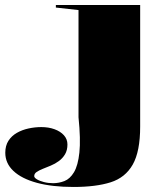

<svg xmlns="http://www.w3.org/2000/svg" viewBox="-20 -728 637 763"><path d="M272 15Q187 15 126.5 -1.5Q66 -18 33.5 -48.5Q1 -79 1 -121Q1 -149 13.5 -168.5Q26 -188 47 -200Q68 -212 93.5 -217.5Q119 -223 144 -223Q173 -223 196.5 -214.5Q220 -206 234 -190.5Q248 -175 248 -154Q248 -131 238.5 -115Q229 -99 214 -88Q199 -77 182 -70Q165 -63 150 -57Q135 -51 125.5 -44.5Q116 -38 116 -28Q116 -22 126.5 -15.5Q137 -9 154.5 -4.5Q172 0 191 0Q214 0 236 -8.5Q258 -17 274 -43.5Q290 -70 295.5 -122Q301 -174 292 -262V-688L202 -698V-708H537V-225Q537 -126 507.5 -74Q478 -22 419.5 -3.5Q361 15 272 15Z"/></svg>

Font: Kalnia Thin
Style: Bold
Weight: 700
Version: Version 1.105